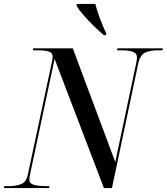

<svg xmlns="http://www.w3.org/2000/svg" viewBox="-44 -961 852 981"><path d="M-24 0 -22 -10H1Q37 -10 64 -20.5Q91 -31 99 -72L220 -639Q222 -649 223.5 -657.5Q225 -666 225 -671Q225 -692 204 -698Q183 -704 150 -704H124L126 -714H328L545 -133L651 -634Q653 -644 654.5 -652.5Q656 -661 656 -667Q656 -689 634.5 -696.5Q613 -704 575 -704H554L556 -714H788L786 -704H762Q727 -704 699.5 -693Q672 -682 662 -635L528 0H487L235 -660L111 -77Q106 -55 106 -44Q106 -23 130 -16.5Q154 -10 193 -10H209L207 0ZM487 -781Q463 -801 435 -828.5Q407 -856 383 -883.5Q359 -911 347 -931L349 -941H443Q451 -908 467.5 -864.5Q484 -821 499 -790L497 -781Z"/></svg>

Font: Noto Serif Display SemiCondensed Medium
Style: Italic
Weight: 500
Width: 4
Italic angle: -12°
Designer: Monotype Design Team
Foundry: Monotype Imaging Inc.
Version: Version 2.009